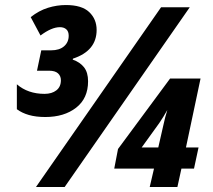

<svg xmlns="http://www.w3.org/2000/svg" viewBox="-20 -743 848 763"><path d="M160 -278Q123 -278 95 -286Q67 -294 47 -309V-408Q91 -370 157 -370Q186 -370 204 -384Q222 -398 222 -424Q222 -441 210.5 -451.5Q199 -462 175 -462H127L144 -543H183Q216 -543 234.5 -559Q253 -575 253 -601Q253 -618 243.5 -626.5Q234 -635 218 -635Q185 -635 141 -602L102 -675Q135 -701 170.5 -712Q206 -723 242 -723Q305 -723 334.5 -695Q364 -667 364 -624Q364 -541 270 -510L269 -506Q298 -496 314 -475.5Q330 -455 330 -420Q330 -352 282.5 -315Q235 -278 160 -278ZM123 0 620 -714H734L237 0ZM575 0 592 -73H434L449 -151L656 -431H777L719 -157H769L751 -73H701L685 0ZM543 -157H609L630 -249Q633 -263 636.5 -276.5Q640 -290 645 -306Q638 -293 629.5 -279.5Q621 -266 613 -254Z"/></svg>

Font: Noto Sans Condensed ExtraBold
Style: Italic
Weight: 800
Width: 3
Italic angle: -12°
Designer: Monotype Design Team
Foundry: Monotype Imaging Inc.
Version: Version 2.013; ttfautohint (v1.8.4.7-5d5b)